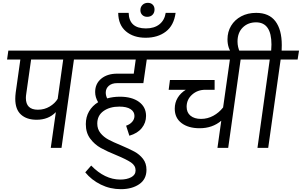

<svg xmlns="http://www.w3.org/2000/svg" viewBox="-20 -1046 2135 1358"><path d="M624 -625H503L415 0H339L375 -253Q323 -199 239 -199Q169 -199 128.5 -235.5Q88 -272 88 -347Q88 -367 91 -391L124 -625H30L39 -688H633ZM388 -347 427 -625H200L166 -385Q163 -367 163 -353Q163 -270 248 -270Q294 -270 331.5 -292.5Q369 -315 388 -347Z M728 -391Q728 -370 738 -350Q780 -362 828 -362Q913 -362 963 -325.5Q1013 -289 1013 -226Q1013 -178 983 -140.5Q953 -103 895 -86L872 -157Q899 -166 915 -184.5Q931 -203 931 -226Q931 -256 903.5 -274Q876 -292 824 -292Q756 -292 712 -260.5Q668 -229 668 -172Q668 -133 690.5 -105Q713 -77 746.5 -59Q780 -41 836 -18Q895 7 931 26.5Q967 46 991.5 77.5Q1016 109 1016 155Q1016 222 964.5 257Q913 292 835 292Q759 292 693 259.5Q627 227 583 173L625 125Q721 224 831 224Q877 224 908 207.5Q939 191 939 159Q939 125 906.5 103Q874 81 804 52Q737 25 693 0.5Q649 -24 618 -65.5Q587 -107 587 -168Q587 -219 610 -258.5Q633 -298 674 -323Q653 -358 653 -395Q653 -454 696 -489.5Q739 -525 809 -525H926L940 -625H585L594 -688H1195L1186 -625H1018L994 -458H809Q771 -458 749.5 -439Q728 -420 728 -391Z M973 -974Q973 -997 988 -1011.5Q1003 -1026 1026 -1026Q1047 -1026 1060 -1013Q1073 -1000 1073 -979Q1073 -956 1059 -941.5Q1045 -927 1021 -927Q1000 -927 986.5 -940Q973 -953 973 -974ZM816 -955H890Q893 -845 1012 -845Q1071 -845 1107.5 -874Q1144 -903 1152 -955H1222Q1210 -866 1153 -822.5Q1096 -779 1010 -779Q924 -779 870.5 -824.5Q817 -870 816 -955Z M1803 -625H1682L1594 0H1518L1545 -192Q1482 -139 1392 -139Q1312 -139 1264 -175.5Q1216 -212 1216 -277Q1216 -320 1236.5 -354Q1257 -388 1294 -411H1173L1182 -480H1498V-411H1432Q1377 -411 1338.5 -376.5Q1300 -342 1300 -291Q1300 -250 1327.5 -227.5Q1355 -205 1402 -205Q1448 -205 1488.5 -227Q1529 -249 1558 -286L1606 -625H1146L1155 -688H1812Z M2085 -625H1965L1877 0H1801L1888 -625H1770L1779 -688H1898Q1900 -718 1900 -731Q1900 -888 1791 -888Q1734 -888 1697 -851.5Q1660 -815 1660 -752Q1660 -713 1677 -677L1623 -664Q1589 -705 1589 -768Q1589 -821 1614.5 -863.5Q1640 -906 1686 -930.5Q1732 -955 1792 -955Q1883 -955 1928 -895.5Q1973 -836 1973 -727Q1973 -701 1972 -688H2095Z"/></svg>

Font: FiraGO Book
Style: Italic
Weight: 350
Italic angle: -8°
Designer: bBox Type GmbH
Foundry: bBox Type GmbH
Version: Version 1.001